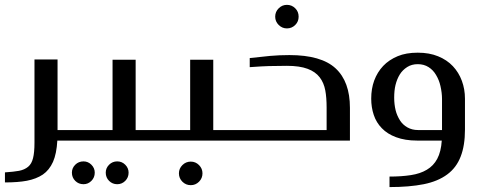

<svg xmlns="http://www.w3.org/2000/svg" viewBox="-70 -574 1970 784"><path d="M165 -331.1V-43H235.8Q249 -43 249 -29.8V-11.2Q249 0 235.8 0H164.1Q161.1 53.7 146.5 86.9Q131.3 120.6 105 138.7Q78.1 156.7 39.6 164.1Q3.4 170.9 -49.8 170.9V129.9Q-13.2 127.4 7.8 123.5Q30.3 119.1 44.9 106.9Q59.1 95.2 64.9 71.8Q70.8 48.8 70.8 8.8V-331.1Z M233.9 0Q220.7 0 220.7 -14.2V-28.8Q220.7 -43 233.9 -43H389.6V-330.1H483.9V-43H552.7Q564.9 -43 564.9 -29.8V-13.2Q564.9 0 552.7 0ZM223.6 130.9Q223.6 112.3 237.3 98.6Q251 85 271 85Q289.6 85 303.2 98.6Q316.9 112.3 316.9 130.9Q316.9 150.9 303.2 164.6Q289.6 178.2 271 178.2Q251 178.2 237.3 164.6Q223.6 150.9 223.6 130.9ZM361.8 130.9Q361.8 112.3 375.5 98.6Q389.2 85 408.7 85Q427.7 85 441.4 98.6Q455.1 112.3 455.1 130.9Q455.1 150.9 441.4 164.6Q427.7 178.2 408.7 178.2Q389.2 178.2 375.5 164.6Q361.8 150.9 361.8 130.9Z M550.8 0Q537.6 0 537.6 -14.2V-28.8Q537.6 -43 550.8 -43H706.5V-330.1H800.8V-43H869.6Q881.8 -43 881.8 -29.8V-13.2Q881.8 0 869.6 0ZM660.6 133.8Q660.6 114.3 674.8 100.1Q689 85.9 709 85.9Q728.5 85.9 742.7 100.1Q756.8 114.3 756.8 133.8Q756.8 153.8 742.7 168Q728.5 182.1 709 182.1Q689 182.1 674.8 168Q660.6 153.8 660.6 133.8Z M1053.7 -505.9Q1053.7 -525.9 1067.9 -540Q1082 -554.2 1101.6 -554.2Q1121.6 -554.2 1135.7 -540Q1149.4 -526.4 1149.4 -505.9Q1149.4 -485.8 1135.7 -472.2Q1121.6 -458 1101.6 -458Q1082 -458 1067.9 -472.2Q1053.7 -486.3 1053.7 -505.9ZM949.7 -336.9Q990.7 -341.8 1032.7 -345.7Q1070.8 -349.1 1111.8 -349.1Q1241.7 -349.1 1300.3 -294.9Q1358.9 -240.7 1358.9 -133.8V0H867.7Q854.5 0 854.5 -13.2V-29.8Q854.5 -43 867.7 -43H1263.7V-134.8Q1263.7 -175.8 1258.3 -204.6Q1252.4 -236.3 1235.4 -258.3Q1217.8 -281.2 1186 -293Q1153.3 -305.2 1101.6 -305.2Q1077.6 -305.2 1027.8 -304.2Q1004.9 -303.7 949.7 -299.8Z M1445.8 -170.9Q1445.8 -211.9 1458 -245.1Q1470.7 -279.3 1494.6 -304.7Q1518.1 -329.6 1554.2 -344.7Q1588.4 -358.9 1635.7 -358.9Q1683.1 -358.9 1718.8 -344.2Q1754.9 -329.6 1779.3 -303.7Q1803.2 -278.3 1815.9 -244.1Q1828.6 -210 1828.6 -170.9V-44.9Q1828.6 20.5 1811 65.4Q1793.5 110.8 1756.3 138.2Q1718.3 166.5 1660.2 178.2Q1601.6 189.9 1520.5 189.9V147Q1569.3 147 1607.4 141.1Q1646 135.3 1672.9 119.1Q1700.2 103 1715.3 74.7Q1731 45.4 1733.9 0H1632.8Q1584 0 1547.4 -13.7Q1511.7 -26.9 1489.3 -50.3Q1466.3 -73.7 1456.1 -105Q1445.8 -135.7 1445.8 -170.9ZM1734.9 -169.9Q1734.9 -194.8 1728.5 -222.7Q1723.1 -247.1 1710.4 -268.1Q1698.7 -288.1 1680.2 -299.8Q1661.1 -312 1635.7 -312Q1611.3 -312 1592.8 -300.3Q1573.7 -288.1 1562.5 -270Q1550.8 -251 1544.9 -226.6Q1539.6 -204.6 1539.6 -174.8Q1539.6 -148.4 1545.4 -124Q1550.8 -102.1 1563.5 -82Q1574.7 -64.5 1593.8 -53.7Q1612.8 -43 1636.7 -43H1734.9Z"/></svg>

Font: SimahzazaarabicW05-Regular
Style: Regular
Weight: 400
Designer: Ahmed zaza
Foundry: Ahmed zaza
Version: Version 1.001